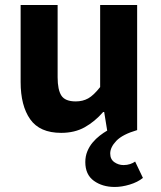

<svg xmlns="http://www.w3.org/2000/svg" viewBox="-20 -516 640 763"><path d="M436 227Q387 227 353 202.5Q319 178 319 128Q319 105 327 85.5Q335 66 348 50.5Q361 35 376.5 23Q392 11 406 3L394 -71H390Q357 -33 317 -10.5Q277 12 223 12Q138 12 100 -42Q62 -96 62 -190V-496H209V-209Q209 -159 224 -136Q239 -113 281 -113Q309 -113 330.5 -125Q352 -137 378 -170V-496H525V1Q467 18 442.5 43.5Q418 69 418 94Q418 117 434.5 128.5Q451 140 471 140Q485 140 497 136Q509 132 517 126L548 191Q527 208 495.5 217.5Q464 227 436 227Z"/></svg>

Font: Source Code Pro
Style: Bold
Weight: 700
Monospace: yes
Designer: Paul D. Hunt, Teo Tuominen
Foundry: Adobe Systems Incorporated
Version: Version 2.030;PS 1.000;hotconv 16.6.51;makeotf.lib2.5.65220